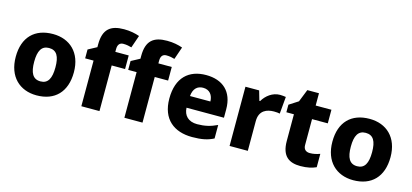

<svg xmlns="http://www.w3.org/2000/svg" viewBox="-64 -1303 3690 1719"><g transform="rotate(15 1781.0 -443.5)"><path d="M583 -342C583 -524 471 -625 315 -625C146 -625 44 -524 44 -342C44 -158 156 -56 312 -56C480 -56 583 -158 583 -342ZM215 -342C215 -443 244 -495 313 -495C384 -495 412 -443 412 -342C412 -240 384 -186 314 -186C243 -186 215 -240 215 -342Z M1018 -489V-615H894V-640C894 -680 910 -703 946 -703C977 -703 1001 -697 1022 -691L1062 -807C1022 -821 976 -831 918 -831C793 -831 728 -781 728 -640V-614L648 -571V-489H726V-66H894V-489Z M1417 -489V-615H1293V-640C1293 -680 1309 -703 1345 -703C1376 -703 1400 -697 1421 -691L1461 -807C1421 -821 1375 -831 1317 -831C1192 -831 1127 -781 1127 -640V-614L1047 -571V-489H1125V-66H1293V-489Z M1734 -625C1575 -625 1469 -532 1469 -337C1469 -144 1588 -56 1754 -56C1843 -56 1899 -68 1953 -96V-221C1892 -192 1838 -179 1768 -179C1687 -179 1642 -225 1639 -297H1986V-375C1986 -539 1889 -625 1734 -625ZM1737 -508C1799 -508 1830 -464 1831 -406H1642C1648 -476 1685 -508 1737 -508Z M2419 -625C2350 -625 2292 -580 2260 -525H2253L2227 -615H2100V-66H2269V-341C2269 -443 2341 -467 2405 -467C2428 -467 2447 -465 2459 -462L2473 -620C2461 -622 2437 -625 2419 -625Z M2810 -190C2774 -190 2751 -209 2751 -248V-489H2897V-615H2751V-729H2643L2597 -613L2513 -559V-489H2583V-242C2583 -97 2656 -56 2758 -56C2822 -56 2867 -68 2903 -84V-208C2872 -197 2844 -190 2810 -190Z M3518 -342C3518 -524 3406 -625 3250 -625C3081 -625 2979 -524 2979 -342C2979 -158 3091 -56 3247 -56C3415 -56 3518 -158 3518 -342ZM3150 -342C3150 -443 3179 -495 3248 -495C3319 -495 3347 -443 3347 -342C3347 -240 3319 -186 3249 -186C3178 -186 3150 -240 3150 -342Z"/></g></svg>

Font: Noto Sans Malayalam UI ExtraBold
Style: Regular
Weight: 800
Designer: Jelle Bosma - Monotype Design Team
Foundry: Monotype Imaging Inc.
Version: Version 2.104